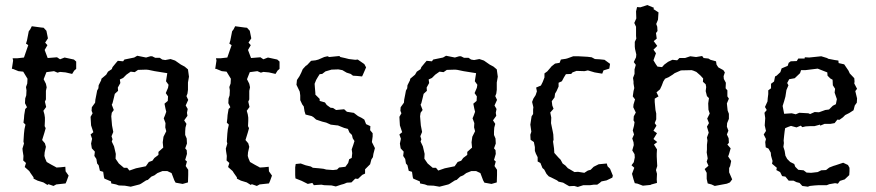

<svg xmlns="http://www.w3.org/2000/svg" viewBox="-20 -730 3471 761"><path d="M192 7 172 0 168 3 152 -7 129 -14 113 -22V-27L101 -44L96 -52L78 -68L83 -84L72 -94L73 -112L70 -131L69 -141L75 -161L73 -169L75 -200L77 -218L81 -236L73 -244L75 -260L76 -274L80 -298L87 -305L79 -321L80 -340L84 -352L85 -372L83 -385L88 -399L89 -418L72 -446L53 -448L31 -457H27L32 -490L30 -499H48L75 -502L86 -534L92 -551L83 -557L87 -570L94 -606L100 -614L106 -626L143 -621L153 -620L164 -608L170 -578L159 -561L168 -551L157 -532L169 -500L206 -503L218 -495L236 -502L273 -494L282 -486V-457L274 -450L266 -437L240 -443L218 -445L208 -442L194 -448L164 -444L153 -416L162 -398L165 -384L162 -370V-336L158 -327L163 -306L152 -291L156 -277L158 -264V-251L157 -230L161 -222L156 -204L147 -175L158 -162L162 -148L157 -126L156 -112L159 -102L165 -88L184 -77L199 -69L204 -66L220 -67L239 -69L240 -51L252 -34L244 -12L240 -3L203 1Z M533 1 498 10 475 6 451 5 440 1 421 -3 420 -11 394 -22 392 -28 389 -49 376 -53 371 -75 365 -82 362 -100 354 -112 356 -129 344 -142 341 -161 345 -180 339 -197 350 -206 341 -233 339 -267 347 -281 343 -291 344 -305 357 -323 358 -335 362 -355 365 -371 370 -380 371 -392 381 -412 382 -418 401 -434 408 -446 423 -456 426 -464 440 -481 447 -489 468 -487 473 -494 512 -502 524 -509 559 -502 576 -507H583L595 -501H613L623 -494L635 -492L656 -496L674 -490L697 -474L712 -466L725 -455L729 -426L725 -403V-374L723 -359L719 -349L726 -334L716 -312L724 -298L721 -283L723 -271L710 -253L719 -239L715 -224L714 -209V-195L720 -181L721 -161L714 -142L720 -135L721 -120L714 -96L721 -90L716 -72L726 -57V-37L725 -7L704 -1L676 -6L671 -15L660 -44L643 -52H624L604 -44L592 -35L580 -30L566 -17L559 -15L539 -2ZM493 -54 519 -63 558 -71 570 -88 584 -93 592 -104 608 -116V-128L627 -145L625 -166L628 -188L639 -210L635 -225L636 -242L629 -261L634 -273L639 -287L636 -299L632 -319L645 -330L646 -348L637 -361L646 -382L648 -394L638 -408L643 -440L593 -448L569 -453L560 -454L527 -453L514 -444L498 -446L481 -434L468 -421L455 -415L457 -401L447 -383L448 -370L435 -358L432 -345L426 -321L423 -315L431 -294L423 -283L421 -269L424 -233L429 -207L422 -190L426 -178L423 -169L432 -150L439 -120L438 -101L451 -82L471 -65H484Z M998 7 978 0 974 3 958 -7 935 -14 919 -22V-27L907 -44L902 -52L884 -68L889 -84L878 -94L879 -112L876 -131L875 -141L881 -161L879 -169L881 -200L883 -218L887 -236L879 -244L881 -260L882 -274L886 -298L893 -305L885 -321L886 -340L890 -352L891 -372L889 -385L894 -399L895 -418L878 -446L859 -448L837 -457H833L838 -490L836 -499H854L881 -502L892 -534L898 -551L889 -557L893 -570L900 -606L906 -614L912 -626L949 -621L959 -620L970 -608L976 -578L965 -561L974 -551L963 -532L975 -500L1012 -503L1024 -495L1042 -502L1079 -494L1088 -486V-457L1080 -450L1072 -437L1046 -443L1024 -445L1014 -442L1000 -448L970 -444L959 -416L968 -398L971 -384L968 -370V-336L964 -327L969 -306L958 -291L962 -277L964 -264V-251L963 -230L967 -222L962 -204L953 -175L964 -162L968 -148L963 -126L962 -112L965 -102L971 -88L990 -77L1005 -69L1010 -66L1026 -67L1045 -69L1046 -51L1058 -34L1050 -12L1046 -3L1009 1Z M1200 -1 1176 -13 1151 -23 1150 -36V-67L1152 -80L1172 -82L1191 -75L1212 -70L1220 -65L1244 -63L1262 -61L1273 -58L1300 -56L1316 -58L1324 -66L1349 -69L1360 -84L1364 -99L1374 -104L1376 -123L1374 -138L1380 -155L1385 -171L1378 -182L1375 -195L1365 -205L1359 -219L1344 -223L1319 -233H1316L1291 -236L1273 -244L1257 -248L1233 -256L1222 -266L1215 -270L1191 -276L1187 -289L1184 -308L1178 -316L1170 -333V-352L1168 -367L1155 -394L1157 -413L1167 -428L1174 -442L1180 -456L1192 -469L1197 -472L1213 -489L1231 -491L1242 -494L1265 -504L1278 -507L1285 -504L1325 -508L1329 -504L1347 -500L1363 -496L1388 -493L1398 -494L1424 -476L1431 -463L1425 -449L1418 -433L1415 -427L1395 -429L1379 -430L1370 -437L1354 -442L1337 -452L1321 -455L1294 -454L1270 -447L1257 -437L1247 -436L1240 -425L1233 -413L1227 -398L1228 -384L1230 -361V-355L1247 -338V-330L1268 -324L1275 -314L1290 -303L1300 -302L1312 -294L1344 -297L1355 -287L1380 -283H1382L1399 -270L1413 -263L1424 -256L1431 -238L1448 -230L1447 -214L1457 -202V-189L1454 -167L1466 -143L1460 -120L1458 -107L1452 -98L1447 -79L1427 -59V-42L1416 -37L1399 -21L1388 -22L1373 -7L1355 -6L1343 -1L1332 2L1311 9L1294 5L1265 4L1254 2L1236 3L1224 4L1218 -5Z M1757 1 1722 10 1699 6 1675 5 1664 1 1645 -3 1644 -11 1618 -22 1616 -28 1613 -49 1600 -53 1595 -75 1589 -82 1586 -100 1578 -112 1580 -129 1568 -142 1565 -161 1569 -180 1563 -197 1574 -206 1565 -233 1563 -267 1571 -281 1567 -291 1568 -305 1581 -323 1582 -335 1586 -355 1589 -371 1594 -380 1595 -392 1605 -412 1606 -418 1625 -434 1632 -446 1647 -456 1650 -464 1664 -481 1671 -489 1692 -487 1697 -494 1736 -502 1748 -509 1783 -502 1800 -507H1807L1819 -501H1837L1847 -494L1859 -492L1880 -496L1898 -490L1921 -474L1936 -466L1949 -455L1953 -426L1949 -403V-374L1947 -359L1943 -349L1950 -334L1940 -312L1948 -298L1945 -283L1947 -271L1934 -253L1943 -239L1939 -224L1938 -209V-195L1944 -181L1945 -161L1938 -142L1944 -135L1945 -120L1938 -96L1945 -90L1940 -72L1950 -57V-37L1949 -7L1928 -1L1900 -6L1895 -15L1884 -44L1867 -52H1848L1828 -44L1816 -35L1804 -30L1790 -17L1783 -15L1763 -2ZM1717 -54 1743 -63 1782 -71 1794 -88 1808 -93 1816 -104 1832 -116V-128L1851 -145L1849 -166L1852 -188L1863 -210L1859 -225L1860 -242L1853 -261L1858 -273L1863 -287L1860 -299L1856 -319L1869 -330L1870 -348L1861 -361L1870 -382L1872 -394L1862 -408L1867 -440L1817 -448L1793 -453L1784 -454L1751 -453L1738 -444L1722 -446L1705 -434L1692 -421L1679 -415L1681 -401L1671 -383L1672 -370L1659 -358L1656 -345L1650 -321L1647 -315L1655 -294L1647 -283L1645 -269L1648 -233L1653 -207L1646 -190L1650 -178L1647 -169L1656 -150L1663 -120L1662 -101L1675 -82L1695 -65H1708Z M2270 11 2256 7 2236 8 2222 0 2212 -6 2194 -10 2188 -15 2164 -27 2155 -31 2146 -41 2137 -58 2130 -64 2122 -84 2111 -90V-107L2104 -121L2100 -132V-147L2096 -167L2083 -176L2082 -196L2086 -208L2082 -236L2087 -269L2093 -278V-296L2094 -305L2089 -326L2094 -339L2103 -353L2108 -368L2105 -383L2124 -391L2131 -405L2138 -423V-439L2149 -447L2162 -462L2166 -467L2180 -478L2198 -481L2203 -494L2223 -497L2230 -499L2252 -507H2272L2308 -505L2325 -503L2338 -496L2356 -495L2376 -493L2398 -477L2395 -458L2372 -451L2367 -438L2337 -443L2310 -451L2297 -448L2265 -449L2249 -443L2244 -437L2223 -436L2215 -423L2207 -408L2194 -402V-387L2186 -369L2180 -359L2178 -344L2167 -329L2169 -312L2174 -299L2161 -284L2165 -264L2164 -242L2171 -208L2173 -197L2174 -176L2172 -169L2176 -141L2177 -124L2193 -106L2202 -97L2210 -82L2221 -74L2231 -63L2235 -61L2257 -48L2271 -49L2296 -45L2310 -54L2321 -57L2333 -69L2353 -79L2385 -82L2388 -71L2398 -61L2409 -34L2407 -26L2384 -15L2364 -11L2357 -5L2347 2H2333L2319 4H2292Z M2558 3 2528 6 2507 -2 2496 -4 2491 -19 2485 -41 2494 -65 2483 -75 2492 -87 2496 -106 2495 -119 2486 -134 2492 -155 2491 -166 2486 -181 2493 -197 2488 -213 2493 -232 2495 -246 2491 -253 2492 -269 2500 -284 2490 -305 2491 -316 2497 -336 2488 -348 2491 -369 2494 -381 2491 -399V-407L2489 -421L2495 -437V-455L2500 -473L2492 -484L2501 -503L2502 -514L2497 -536L2496 -545V-564L2502 -577L2501 -588V-624L2494 -639L2502 -657L2501 -685L2505 -702L2518 -701L2546 -710L2572 -699L2570 -694L2590 -681L2588 -652L2581 -635L2585 -624L2586 -607L2580 -599L2583 -577L2571 -567L2585 -548L2570 -533L2580 -519L2570 -491L2579 -476L2586 -466L2604 -464L2613 -474L2628 -485L2645 -493L2664 -491L2673 -500H2695L2716 -507L2739 -504L2763 -508L2769 -500L2788 -498L2796 -493L2818 -487L2820 -474L2827 -463L2847 -452L2853 -443L2848 -428L2849 -417L2857 -402L2856 -380L2863 -372V-348L2869 -339L2861 -320L2864 -292L2869 -279V-259L2862 -242L2861 -228L2867 -212L2861 -197L2868 -182L2869 -164L2863 -157L2876 -142L2869 -118L2866 -110L2878 -92L2874 -72L2870 -64V-47L2882 -19L2873 -7L2861 -2L2813 7L2800 1L2785 -3L2781 -21V-45L2773 -60L2788 -73L2781 -89L2785 -102L2781 -126L2782 -137V-156L2784 -173L2782 -185L2789 -204L2785 -218L2782 -228L2790 -242L2783 -260L2793 -280L2788 -295L2787 -320L2790 -341L2782 -349L2777 -369L2779 -385L2777 -396L2766 -406L2767 -419L2756 -431L2740 -445L2728 -450L2721 -452L2679 -451L2654 -440L2646 -434L2630 -424L2616 -418L2609 -407L2603 -391L2596 -376L2582 -364L2590 -348L2575 -339V-326L2578 -294L2581 -280V-257L2575 -242L2582 -232L2570 -212L2584 -202L2570 -179L2585 -167L2572 -157L2584 -138L2583 -121V-110L2584 -89L2585 -72L2580 -56L2584 -41L2583 -19L2584 -5L2562 1Z M3209 5 3190 7 3182 10 3160 7 3149 -5 3137 -8 3125 -14H3106L3093 -30L3080 -32L3072 -48L3057 -56L3059 -65L3040 -81L3042 -92L3036 -113L3035 -125L3026 -141L3015 -146L3013 -167L3016 -179L3007 -197L3016 -211L3011 -233L3013 -262L3010 -283L3019 -294L3012 -306L3022 -328L3023 -341L3025 -357V-372L3036 -380V-398L3048 -407L3052 -427L3058 -430L3073 -444L3078 -459L3102 -469L3106 -481L3114 -487L3138 -488L3144 -498H3169L3170 -503L3187 -502L3216 -505L3235 -507L3258 -500L3263 -497L3289 -492L3303 -490L3304 -480L3326 -475L3343 -450L3348 -439L3366 -420L3367 -407L3366 -399L3377 -378L3370 -369L3377 -340L3376 -323L3368 -312L3363 -293L3346 -282L3330 -274L3321 -265L3307 -255L3299 -256L3288 -242L3271 -239H3248L3231 -232L3230 -236L3208 -230H3190L3173 -229L3160 -226L3154 -232L3137 -225L3115 -231L3104 -227L3092 -222L3090 -210L3088 -193L3086 -173L3087 -163L3085 -148L3090 -132L3093 -113L3100 -100L3112 -88L3128 -80L3132 -69L3144 -57L3165 -55L3177 -46L3195 -45L3221 -48L3235 -55L3254 -56L3267 -66L3285 -73L3289 -74L3322 -85L3341 -76L3347 -65V-51L3346 -36L3328 -19L3309 -13L3301 -2L3290 -4L3267 0L3257 4H3225ZM3088 -279 3118 -281 3134 -277 3148 -283 3184 -281 3191 -278 3209 -286 3226 -285 3251 -294 3266 -296 3281 -311 3293 -317 3297 -337 3288 -363 3290 -378 3281 -392 3280 -414 3271 -419 3260 -430 3259 -443 3221 -458 3172 -452H3155L3151 -440L3130 -420L3108 -416L3100 -401L3105 -392L3097 -373L3093 -347L3088 -329L3082 -310Z"/></svg>

Font: Winky Rough Light
Style: Regular
Weight: 300
Designer: Simon Atzbach
Foundry: typofactur
Version: Version 1.206; ttfautohint (v1.8.4.7-5d5b)